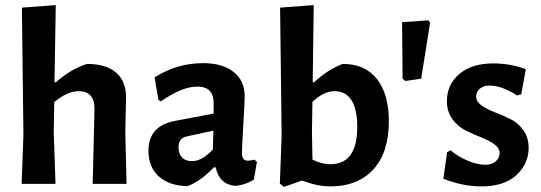

<svg xmlns="http://www.w3.org/2000/svg" viewBox="-20 -722 2124 754"><path d="M321 -471Q397 -471 436.5 -436.5Q476 -402 475 -337L472 -204L477 0H344L351 -290Q353 -364 289 -364Q244 -364 193 -321L191 -205L198 0H65L72 -193L66 -692L199 -702L194 -399H200Q255 -449 321 -471Z M777 -474Q854 -474 897.5 -439.5Q941 -405 941 -343Q941 -326 935.5 -231.5Q930 -137 930 -121Q930 -91 953 -91Q963 -91 979 -95L989 -87L977 -17Q945 4 904 8Q841 2 827 -65H820Q770 -12 717 9Q645 8 604 -29Q563 -66 563 -130Q563 -227 666 -247L819 -276V-317Q819 -382 755 -382Q695 -382 612 -324L602 -330L587 -418Q675 -474 777 -474ZM818 -209 712 -186Q681 -179 681 -144Q681 -118 695 -103.5Q709 -89 734 -89Q773 -89 816 -135Z M1326 -471Q1414 -471 1460.5 -411.5Q1507 -352 1507 -246Q1507 -123 1446 -56.5Q1385 10 1277 10Q1227 10 1166 -13L1095 12L1079 -1L1086 -191L1080 -692L1212 -702L1208 -399H1214Q1267 -449 1326 -471ZM1205 -208 1207 -95Q1244 -77 1277 -77Q1384 -77 1383 -227Q1381 -364 1293 -364Q1252 -364 1207 -322Z M1662 -642 1669 -633 1634 -413 1572 -404 1561 -413 1559 -635Z M1917 -473Q1985 -473 2045 -450L2027 -352L2011 -347Q1951 -386 1902 -386Q1878 -386 1864 -373.5Q1850 -361 1850 -343Q1850 -323 1871 -308Q1892 -293 1922.5 -281.5Q1953 -270 1983.5 -255Q2014 -240 2035 -211Q2056 -182 2056 -142Q2056 -79 2008 -34.5Q1960 10 1870 10Q1798 10 1721 -20L1736 -124L1749 -132Q1780 -106 1818 -90.5Q1856 -75 1885 -75Q1912 -75 1927 -88.5Q1942 -102 1942 -121Q1942 -141 1920.5 -156Q1899 -171 1868.5 -183Q1838 -195 1808 -210Q1778 -225 1756.5 -254.5Q1735 -284 1735 -325Q1735 -390 1784 -431.5Q1833 -473 1917 -473Z"/></svg>

Font: Alegreya Sans SC
Style: Bold
Weight: 700
Designer: Juan Pablo del Peral
Foundry: Huerta Tipografica
Version: Version 2.007